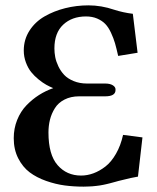

<svg xmlns="http://www.w3.org/2000/svg" viewBox="-20 -678 581 710"><path d="M307.1 -658.2Q354.5 -658.2 401.9 -642.1Q435.5 -631.3 471.2 -627L488.8 -482.9L417 -471.2Q410.6 -499.5 405.3 -518.1Q399.9 -536.6 390.4 -557.1Q380.9 -577.6 369.1 -589.6Q357.4 -601.6 339.4 -609.4Q321.3 -617.2 297.9 -617.2Q246.1 -617.2 213.6 -586.7Q181.2 -556.2 181.2 -499Q181.2 -482.9 184.3 -466.6Q187.5 -450.2 196 -432.4Q204.6 -414.6 217.5 -400.9Q230.5 -387.2 252.4 -378.2Q274.4 -369.1 301.8 -369.1H369.1Q387.2 -369.1 397.7 -362.3Q408.2 -355.5 407.2 -345.2Q407.2 -321.8 369.1 -321.8H272.9Q241.7 -321.8 218.5 -309.8Q195.3 -297.9 182.9 -277.8Q170.4 -257.8 164.8 -235.4Q159.2 -212.9 159.2 -188Q159.2 -106 192.9 -67.4Q226.6 -28.8 279.8 -28.8Q302.7 -28.8 325.4 -37.1Q348.1 -45.4 369.9 -62.3Q391.6 -79.1 408.9 -109.4Q426.3 -139.6 435.1 -179.2L506.8 -169.9L490.2 -24.9Q472.2 -22.5 418 -8.8Q417 -8.3 407.7 -5.9L396.5 -2.9Q394.5 -2.4 385.7 0Q377 2.4 373.8 2.9Q370.6 3.4 362.3 5.4Q354 7.3 349.1 7.8Q344.2 8.3 335.9 9.5Q327.6 10.7 321 11Q314.5 11.2 305.9 11.7Q297.4 12.2 289.1 12.2Q252.9 12.2 219.5 7.8Q186 3.4 150.6 -9Q115.2 -21.5 89.6 -40.8Q64 -60.1 47.4 -92.5Q30.8 -125 30.8 -167Q30.8 -203.1 43.5 -234.6Q56.2 -266.1 77.9 -288.6Q99.6 -311 124.3 -326.7Q148.9 -342.3 176.8 -352.1Q164.1 -357.4 151.1 -364.5Q138.2 -371.6 122.6 -384.3Q106.9 -397 95.2 -411.6Q83.5 -426.3 75.7 -447.3Q67.9 -468.3 67.9 -491.2Q67.9 -531.7 88.9 -564.5Q109.9 -597.2 144.5 -617.2Q179.2 -637.2 220.9 -647.7Q262.7 -658.2 307.1 -658.2Z"/></svg>

Font: Linux Libertine G
Style: Bold
Weight: 700
Designer: Philipp H. Poll
Foundry: Philipp H. Poll
Version: Version 5.0.3